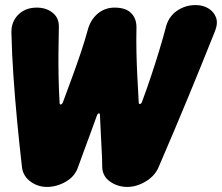

<svg xmlns="http://www.w3.org/2000/svg" viewBox="-20 -717 875 757"><path d="M165 20Q129 20 100.5 -1Q72 -22 67 -55Q56 -150 47.5 -240Q39 -330 33 -416.5Q27 -503 25 -588Q24 -631 52 -659Q80 -687 125 -687Q163 -687 188.5 -666Q214 -645 212 -607Q211 -558 210.5 -510.5Q210 -463 211 -414Q212 -365 215 -311Q215 -305 219 -305Q223 -305 227 -311Q247 -365 265 -414Q283 -463 299 -510.5Q315 -558 328 -606Q340 -643 367.5 -665Q395 -687 432 -687Q476 -687 497.5 -665Q519 -643 518 -606Q517 -558 518 -510.5Q519 -463 521.5 -414.5Q524 -366 527 -313Q527 -307 531.5 -307Q536 -307 539 -313Q559 -367 576 -418Q593 -469 608 -518.5Q623 -568 636 -617Q648 -655 680 -676Q712 -697 751 -697Q780 -697 801.5 -684Q823 -671 831.5 -648.5Q840 -626 828 -595Q803 -532 776.5 -467Q750 -402 722 -334Q694 -266 664.5 -196.5Q635 -127 604 -55Q589 -22 553.5 -1Q518 20 482 20Q444 20 414 -1Q384 -22 383 -59Q383 -89 381 -122Q379 -155 377.5 -191Q376 -227 374 -264Q374 -270 370 -270Q366 -270 363 -264Q350 -227 336.5 -191Q323 -155 311 -122Q299 -89 288 -59Q276 -22 240 -1Q204 20 165 20Z"/></svg>

Font: Winky Sans ExtraBold
Style: Italic
Weight: 800
Italic angle: -8.97852°
Designer: Simon Atzbach
Foundry: typofactur
Version: Version 1.205